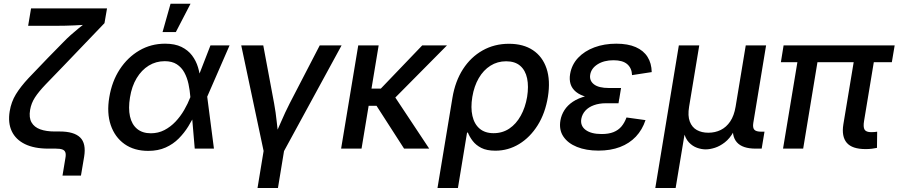

<svg xmlns="http://www.w3.org/2000/svg" viewBox="-20 -771 4661 996"><path d="M304.2 140.1 319.3 48.8Q322.8 30.3 319.1 19.5Q315.4 8.8 303.5 4.4Q291.5 0 269.5 0H230.5Q157.7 0 109.6 -23.4Q61.5 -46.9 41 -90.3Q20.5 -133.8 30.3 -193.8Q38.1 -242.2 62.5 -282Q86.9 -321.8 128.4 -366.2Q169.9 -410.6 229 -471.2L307.6 -551.3Q326.7 -571.3 346.7 -589.1Q366.7 -606.9 386 -622.6Q405.3 -638.2 422.9 -652.1Q440.4 -666 455.6 -677.7L447.8 -644.5Q429.7 -643.1 408 -641.6Q386.2 -640.1 363.8 -639.2Q341.3 -638.2 319.1 -637.7Q296.9 -637.2 277.3 -637.2H126L141.1 -727.5H535.2L522 -650.9L310.1 -429.7Q253.4 -371.1 217 -333.3Q180.7 -295.4 161.4 -265.6Q142.1 -235.8 136.2 -201.2Q129.4 -160.6 143.6 -136Q157.7 -111.3 188.7 -100.1Q219.7 -88.9 263.7 -88.9H290Q363.8 -88.9 395.8 -57.9Q427.7 -26.9 416.5 42L399.9 140.1Z M749 11.7Q675.8 11.7 625.7 -23.9Q575.7 -59.6 554.4 -122.3Q533.2 -185.1 546.9 -266.1Q560.5 -349.1 601.3 -411.4Q642.1 -473.6 702.6 -509Q763.2 -544.4 836.4 -544.4Q887.2 -544.4 921.4 -527.6Q955.6 -510.7 976.3 -483.2Q997.1 -455.6 1007.1 -422.1Q1017.1 -388.7 1020 -355H1054.2L1054.7 -271L1089.8 0H990.2L967.3 -269.5Q964.8 -302.7 957.8 -335.4Q950.7 -368.2 936.3 -394.8Q921.9 -421.4 897.2 -437.5Q872.6 -453.6 834.5 -453.6Q789.1 -453.6 751.7 -430.7Q714.4 -407.7 689 -365.7Q663.6 -323.7 654.3 -265.6Q645 -209 654.3 -167.2Q663.6 -125.5 691.2 -102.5Q718.8 -79.6 762.7 -79.6Q800.8 -79.6 832.8 -96.2Q864.7 -112.8 890.4 -139.9Q916 -167 935.3 -200.2Q954.6 -233.4 967.3 -266.6L1071.8 -535.6H1170.9L1053.7 -266.6L1025.4 -183.6H993.7Q978 -149.9 957 -115.7Q936 -81.5 907.2 -52.5Q878.4 -23.4 839.4 -5.9Q800.3 11.7 749 11.7ZM823.2 -604.5 864.7 -751.5H968.3L892.1 -604.5Z M1348.6 17.6 1231.4 -535.6H1345.7L1401.9 -234.9Q1410.6 -187.5 1415.5 -139.6Q1420.4 -91.8 1426.3 -44.9H1396.5Q1418 -91.8 1438.2 -139.4Q1458.5 -187 1482.9 -234.9L1638.7 -535.6H1752L1450.7 17.6ZM1315.9 204.1 1350.1 -3.9H1456.1L1421.9 204.1Z M1944.3 -535.6 1855.5 0H1749.5L1838.4 -535.6ZM2298.8 -535.6 1988.3 -222.2H1858.9L1872.6 -311.5H1955.6L2170.4 -535.6ZM2076.2 0 1930.7 -226.1 2009.3 -297.4 2206.5 0Z M2249.5 204.1 2327.1 -264.2Q2341.3 -349.6 2381.8 -412.4Q2422.4 -475.1 2483.6 -509.5Q2544.9 -543.9 2620.1 -543.9Q2694.8 -543.9 2744.6 -510.7Q2794.4 -477.5 2815.2 -415.8Q2835.9 -354 2822.3 -269Q2808.6 -184.1 2769.3 -121.3Q2730 -58.6 2673.1 -23.9Q2616.2 10.7 2549.8 10.7Q2504.9 10.7 2476.8 -3.7Q2448.7 -18.1 2432.4 -39.6Q2416 -61 2407.2 -83H2402.8L2355.5 204.1ZM2540.5 -80.1Q2586.4 -80.1 2622.1 -104Q2657.7 -127.9 2681.4 -170.7Q2705.1 -213.4 2714.4 -268.1Q2723.1 -322.8 2714.4 -364.5Q2705.6 -406.2 2678.5 -429.7Q2651.4 -453.1 2605.5 -453.1Q2560.5 -453.1 2524.2 -430.2Q2487.8 -407.2 2463.6 -365.7Q2439.5 -324.2 2430.2 -268.6Q2420.9 -212.4 2430.7 -169.7Q2440.4 -127 2468.3 -103.5Q2496.1 -80.1 2540.5 -80.1Z M3084.5 10.3Q3020.5 10.3 2973.1 -8.8Q2925.8 -27.8 2902.3 -63Q2878.9 -98.1 2887.2 -146.5Q2892.1 -174.8 2908 -199.7Q2923.8 -224.6 2951.9 -243.4Q2980 -262.2 3021.7 -272.9Q3063.5 -283.7 3119.6 -283.7H3196.3L3188.5 -235.4H3123.5Q3088.4 -235.4 3060.8 -225.3Q3033.2 -215.3 3016.6 -197Q3000 -178.7 2995.6 -154.8Q2989.3 -118.7 3017.8 -97.2Q3046.4 -75.7 3101.1 -75.7Q3137.7 -75.7 3162.6 -85.7Q3187.5 -95.7 3203.6 -114.7Q3219.7 -133.8 3230 -161.6L3328.6 -147.9Q3312 -97.7 3278.6 -62.3Q3245.1 -26.9 3196.3 -8.3Q3147.5 10.3 3084.5 10.3ZM3118.2 -257.8Q3063 -257.8 3026.1 -267.3Q2989.3 -276.9 2968 -294.4Q2946.8 -312 2939.7 -335.4Q2932.6 -358.9 2937.5 -387.2Q2945.8 -436 2979 -471.2Q3012.2 -506.3 3063.5 -525.4Q3114.7 -544.4 3176.8 -544.4Q3237.3 -544.4 3277.8 -526.6Q3318.4 -508.8 3339.1 -475.8Q3359.9 -442.9 3360.8 -397L3258.8 -381.3Q3257.3 -417.5 3233.9 -438Q3210.4 -458.5 3162.6 -458.5Q3113.3 -458.5 3079.8 -437.3Q3046.4 -416 3041.5 -382.3Q3037.1 -352.1 3061.5 -333.3Q3085.9 -314.5 3138.7 -314.5H3201.7L3192.4 -257.8Z M3379.4 204.1 3501.5 -535.6H3607.4L3554.7 -217.3Q3546.9 -170.4 3558.3 -140.4Q3569.8 -110.4 3595 -96.4Q3620.1 -82.5 3654.3 -82.5Q3689.9 -82.5 3719 -96.9Q3748 -111.3 3768.1 -141.1Q3788.1 -170.9 3795.9 -217.3L3848.6 -535.6H3954.1L3887.7 -133.3Q3883.8 -108.4 3893.1 -98.1Q3902.3 -87.9 3929.2 -87.9H3945.8L3931.2 0H3899.9Q3831.5 0 3802.7 -32.7Q3773.9 -65.4 3784.2 -127.9L3792.5 -177.2H3814Q3805.2 -123 3785.4 -87.6Q3765.6 -52.2 3740 -32.5Q3714.4 -12.7 3688.5 -4.4Q3662.6 3.9 3640.6 3.9Q3619.1 3.9 3595.7 -4.4Q3572.3 -12.7 3553.5 -32.7Q3534.7 -52.7 3526.6 -87.9Q3518.6 -123 3527.3 -177.2H3548.3L3484.9 204.1Z M4470.7 2.4Q4400.4 2.4 4372.6 -30.3Q4344.7 -63 4355 -126.5L4418.5 -508.8H4522.9L4462.4 -144Q4457 -112.3 4464.8 -98.9Q4472.7 -85.4 4499.5 -85.4Q4510.7 -85.4 4517.6 -86.2Q4524.4 -86.9 4530.3 -87.9L4529.3 -3.9Q4518.6 -1.5 4503.2 0.5Q4487.8 2.4 4470.7 2.4ZM4042 0 4126.5 -508.8H4230.5L4146.5 0ZM4030.8 -448.2 4044.9 -535.6H4621.1L4606.4 -448.2Z"/></svg>

Font: Inter 20pt Medium
Style: Italic
Weight: 500
Italic angle: -9.3988°
Version: Version 4.001;git-66647c0bb